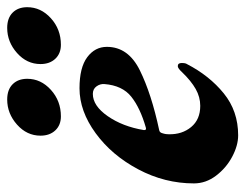

<svg xmlns="http://www.w3.org/2000/svg" viewBox="-96 -588 698 547"><g transform="rotate(-90 253.5 -314.0)"><path d="M5 -111Q5 -194 45 -269.5Q85 -345 148 -391Q211 -437 276 -437Q335 -437 364.5 -415Q394 -393 394 -359Q394 -298 327 -265Q260 -232 157 -210Q150 -209 148 -201Q146 -195 145.5 -190.5Q145 -186 145 -183Q144 -145 165.5 -119Q187 -93 226 -93Q251 -93 274 -106Q297 -119 322 -145Q333 -157 339 -157Q348 -157 348 -146Q348 -135 345 -131Q312 -67 261.5 -26Q211 15 142 15Q113 15 81 -2Q49 -19 27 -48Q5 -77 5 -111ZM288 -366Q289 -378 281.5 -388.5Q274 -399 260 -399Q226 -399 196.5 -356.5Q167 -314 157 -254V-252Q157 -246 164 -248Q220 -264 252 -289.5Q284 -315 288 -366ZM141 -548Q141 -587 172.5 -615Q204 -643 244 -643Q272 -643 287.5 -627.5Q303 -612 303 -586Q303 -547 271.5 -518.5Q240 -490 196 -490Q171 -490 156 -506Q141 -522 141 -548ZM345 -548Q345 -587 376.5 -615Q408 -643 448 -643Q476 -643 491.5 -627.5Q507 -612 507 -586Q507 -547 475.5 -518.5Q444 -490 400 -490Q375 -490 360 -506Q345 -522 345 -548Z"/></g></svg>

Font: EB Garamond ExtraBold
Style: Italic
Weight: 800
Italic angle: -17.2°
Designer: Georg Duffner and Octavio Pardo
Foundry: Georg Duffner
Version: Version 1.000